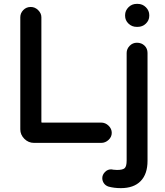

<svg xmlns="http://www.w3.org/2000/svg" viewBox="-20 -731 851 993"><path d="M627 -649V-653Q627 -676 644.5 -693.5Q662 -711 687 -711H692Q717 -711 734.5 -693.5Q752 -676 752 -653V-649Q752 -626 734.5 -609Q717 -592 692 -592H687Q662 -592 644.5 -609Q627 -626 627 -649ZM85 -642Q85 -663 100.5 -679Q116 -695 139 -695Q161 -695 177.5 -678.5Q194 -662 194 -642V-102Q194 -99 194.5 -98Q195 -97 196 -97H503Q525 -97 541.5 -81Q558 -65 558 -44Q558 -23 541.5 -7.5Q525 8 503 8H156Q127 8 106 -13Q85 -34 85 -62ZM557 145 568 147H571Q575 148 585 148Q615 148 625 138.5Q635 129 635 99V-457Q635 -478 650.5 -494Q666 -510 688 -510Q712 -510 727.5 -495Q743 -480 743 -457V101Q743 169 707.5 205.5Q672 242 605 242Q570 242 541 234Q526 229 517.5 217Q509 205 509 190Q509 173 523 158.5Q537 144 557 145Z"/></svg>

Font: 寒蝉全圆体 Bold
Style: Regular
Weight: 700
Designer: Warren2060
      Designed by Motoya company      

      [Varela Round]
      Joe Prince(Latin component); Avraham Cornf
Foundry: ChillType
Version: Version 3.200